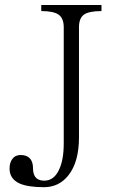

<svg xmlns="http://www.w3.org/2000/svg" viewBox="-20 -740 466 775"><path d="M389.6 -719.7H146.5V-695.3Q196.3 -695.3 216.8 -680.7Q237.3 -666 237.3 -629.9V-161.1Q237.3 -93.8 217.8 -53.7Q197.3 -10.7 158.2 -10.7Q133.8 -10.7 122.1 -26.4Q113.3 -39.1 113.3 -60.5Q113.3 -86.9 100.6 -100.6Q87.9 -114.3 63.5 -114.3Q41 -114.3 29.3 -97.7Q18.6 -83 18.6 -59.6Q18.6 -18.6 57.6 0Q91.8 15.6 157.2 15.6Q218.8 15.6 256.8 -33.2Q298.8 -86.9 298.8 -185.5V-629.9Q298.8 -666 318.4 -680.7Q338.9 -695.3 389.6 -695.3Z"/></svg>

Font: Batang
Style: Regular
Weight: 400
Version: Version 2.21